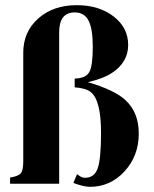

<svg xmlns="http://www.w3.org/2000/svg" viewBox="-20 -711 596 743"><path d="M70 -87V-507Q70 -588 128 -639.5Q186 -691 277 -691Q363 -691 419.5 -647.5Q476 -604 476 -537Q476 -471 415 -430Q381 -407 320 -393Q426 -362 467 -322Q517 -275 517 -194Q517 -108 462 -48Q407 12 328 12Q305 12 264 -3L278 -37L288 -30Q298 -23 309 -23Q345 -23 358 -59.5Q371 -96 371 -197Q371 -322 332 -354Q313 -370 269 -373V-407Q312 -408 325.5 -432Q339 -456 339 -530Q339 -600 322.5 -631.5Q306 -663 269 -663Q209 -663 209 -586V0H19V-24Q51 -29 60.5 -40.5Q70 -52 70 -87Z"/></svg>

Font: STIX
Style: Bold
Weight: 700
Designer: MicroPress Inc., with final additions and corrections provided by Coen Hoffman, Elsevier (retired)
Version: Version 1.1.1